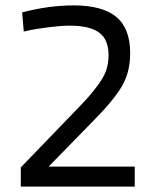

<svg xmlns="http://www.w3.org/2000/svg" viewBox="-20 -691 570 711"><path d="M479 0H57V-71L248 -269Q286 -308 304 -328Q322 -348 343.5 -377Q365 -406 373.5 -431.5Q382 -457 382 -486Q382 -545 347 -570.5Q312 -596 238 -596Q206 -596 163.5 -590.5Q121 -585 94 -580L68 -574L62 -645Q160 -671 253 -671Q359 -671 410.5 -628.5Q462 -586 462 -494Q462 -424 432 -372.5Q402 -321 328 -246L160 -74H479Z"/></svg>

Font: TitilliumText22L Rg
Style: Regular
Weight: 400
Designer: Campivisivi
Foundry: Campivisivi
Version: 1.000